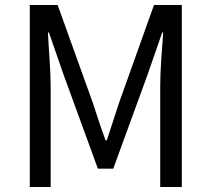

<svg xmlns="http://www.w3.org/2000/svg" viewBox="-20 -753 852 773"><path d="M212 -733H100V0H184V-406C184 -469 176 -557 173 -622H177L235 -455L374 -74H436L575 -455L633 -622H637C632 -557 625 -469 625 -406V0H712V-733H600L460 -341C443 -290 427 -239 410 -188H405C386 -239 370 -290 353 -341Z"/></svg>

Font: Spoqa Han Sans Neo
Style: Regular
Weight: 400
Designer: [Spoqa Han Sans Neo] Dong-huui Kim ___ Younghwa Kang ___ Yujin Lee ___ [Noto Sans] Ryoko NISHIZUKA ____ (kana & ideograp
Foundry: Spoqa (http://www.spoqa-han-sans.com)
Version: Version 1.100;hotconv 1.0.109;makeotfexe 2.5.65596